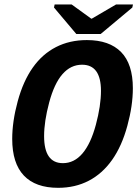

<svg xmlns="http://www.w3.org/2000/svg" viewBox="-20 -853 640 882"><path d="M247.1 9.8Q143.1 9.8 89.6 -46.6Q36.1 -103 36.1 -214.8Q36.1 -294.9 61.3 -387.5Q86.4 -480 130.4 -542.2Q174.3 -604.5 237.1 -636.7Q299.8 -668.9 378.9 -668.9Q482.4 -668.9 536.4 -613.8Q590.3 -558.6 590.3 -447.8Q590.3 -367.7 564.9 -274.7Q539.6 -181.6 494.9 -118.4Q450.2 -55.2 387.7 -22.7Q325.2 9.8 247.1 9.8ZM443.8 -435.5Q443.8 -555.7 356.9 -555.7Q304.7 -555.7 266.8 -512.2Q229 -468.8 205.8 -381.8Q182.6 -294.9 182.6 -227.5Q182.6 -103.5 269 -103.5Q320.8 -103.5 358.9 -148.2Q397 -192.9 420.4 -280Q443.8 -367.2 443.8 -435.5ZM442.4 -696.8H330.6L228 -818.4L231 -832.5H309.1L399.4 -767.1H401.4L513.2 -832.5H590.8L587.9 -818.4Z"/></svg>

Font: Liberation Mono
Style: Bold Italic
Weight: 700
Italic angle: -12°
Monospace: yes
Designer: Steve Matteson
Foundry: Ascender Corporation
Version: Version 2.1.5